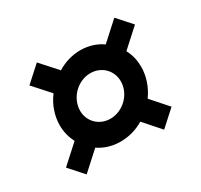

<svg xmlns="http://www.w3.org/2000/svg" viewBox="-113 -666 831 794"><g transform="rotate(-30 303.0 -269.0)"><path d="M91 -17 177 -95C208 -74 244 -64 281 -64C321 -64 359 -75 392 -95L461 -17L535 -84L466 -162C493 -199 509 -245 509 -290C509 -319 503 -348 488 -376L574 -454L514 -521L428 -443C399 -464 362 -475 324 -475C287 -475 248 -464 214 -443L144 -521L70 -454L140 -376C112 -339 96 -293 96 -248C96 -216 104 -187 117 -162L31 -84ZM199 -258C199 -319 252 -372 313 -372C366 -372 406 -332 406 -280C406 -220 353 -167 292 -167C239 -167 199 -207 199 -258Z"/></g></svg>

Font: Mluvka SemiBold
Style: Italic
Weight: 600
Italic angle: -8°
Designer: Modified by Jiří Krblich, Original typeface by Gumpita Rahayu
Foundry: Gumpita Rahayu & Jiří Krblich
Version: Version 2.000;Glyphs 3.1.1 (3134)